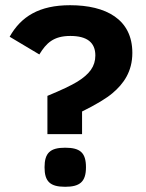

<svg xmlns="http://www.w3.org/2000/svg" viewBox="-20 -710 562 737"><path d="M249 -690C130.2 -690 60.8 -646.4 17 -569L131 -501C157.4 -544.3 185.1 -572 250 -572C314 -572 346 -547 346 -497C346 -476.3 340.3 -458 329 -442C317.7 -426 300.3 -410.8 277 -396.5C253.7 -382.2 215.3 -364 162 -342V-195H295V-282C349 -308.7 388 -332.2 412 -352.5C454.1 -388.1 488 -434.9 488 -507C488 -636 386.8 -690 249 -690ZM230 -143C173.1 -143 151 -123.4 151 -68C151 -13.3 172.3 7 230 7C286.1 7 310 -11.8 310 -68C310 -123.9 287.7 -143 230 -143Z"/></svg>

Font: Fog Sans
Style: Bold
Weight: 700
Foundry: Intel Corporation
Version: Version 1.00